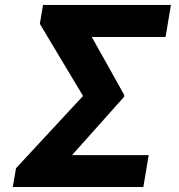

<svg xmlns="http://www.w3.org/2000/svg" viewBox="-20 -744 713 764"><path d="M550.4 0H30.9L43.7 -74.6L310.4 -362.2L138.5 -649.1L151.3 -724.4H660.2L638.8 -596.9H345.2L474.4 -366.1L473.7 -358.7L266.7 -126.8H571.7Z"/></svg>

Font: Linik Sans
Style: Bold Italic
Weight: 700
Italic angle: 9°
Designer: Fonts by Rasmus Andersson / Changes by Cristiano Sobral with parts from Marc Monis
Foundry: rsms
Version: Version 3.020; ttfautohint (v1.6)